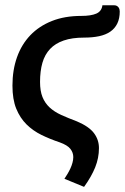

<svg xmlns="http://www.w3.org/2000/svg" viewBox="-20 -564 486 748"><path d="M136 -245Q136 -209.5 145.5 -186Q155 -162.5 173.2 -145.5Q191.5 -128.5 218.5 -116.2Q245.5 -104 280 -91Q327 -71 346.2 -45.2Q365.5 -19.5 365.5 13Q365.5 51.5 350.8 88Q336 124.5 307.5 164L231 132.5Q236.5 124 242.8 113.8Q249 103.5 254 92.8Q259 82 262.2 70.5Q265.5 59 265.5 48Q265.5 30.5 254.2 16Q243 1.5 212.5 -9.5Q175 -22 141.8 -38.2Q108.5 -54.5 83.2 -79.5Q58 -104.5 43.2 -140.8Q28.5 -177 28.5 -230.5Q28.5 -291 46.2 -341Q64 -391 98.2 -426.8Q132.5 -462.5 182.2 -482.2Q232 -502 296.5 -502Q334.5 -502 355.2 -511Q376 -520 379 -543.5H424Q431 -543.5 435.2 -541Q439.5 -538.5 442 -535Q444.5 -531.5 445.5 -527.2Q446.5 -523 446.5 -519.5Q446.5 -492 437 -472.5Q427.5 -453 409.8 -440.8Q392 -428.5 366.2 -423Q340.5 -417.5 307.5 -417.5Q261 -417.5 228.2 -406.2Q195.5 -395 175 -373.2Q154.5 -351.5 145.2 -319.2Q136 -287 136 -245Z"/></svg>

Font: Lato Semibold
Style: Italic
Weight: 600
Italic angle: -7°
Designer: Lukasz Dziedzic
Foundry: tyPoland Lukasz Dziedzic
Version: Version 2.006; 2014-01-15